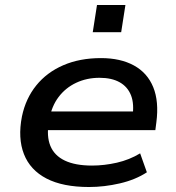

<svg xmlns="http://www.w3.org/2000/svg" viewBox="-20 -741 707 770"><path d="M337 9Q232 9 166.5 -25Q101 -59 76 -123Q51 -187 68 -274Q83 -346 125.5 -398.5Q168 -451 234 -479.5Q300 -508 385 -508Q463 -508 517 -478.5Q571 -449 594.5 -391.5Q618 -334 607 -250L603 -219H149L160 -294H535L511 -271Q519 -324 505.5 -358.5Q492 -393 460 -411Q428 -429 379 -429Q328 -429 285.5 -409Q243 -389 215 -352Q187 -315 178 -263L176 -252Q166 -195 182 -156Q198 -117 240 -97Q282 -77 349 -77Q398 -77 448.5 -88.5Q499 -100 542 -126L569 -50Q523 -20 460.5 -5.5Q398 9 337 9ZM352 -612 369 -721H483L466 -612Z"/></svg>

Font: Nunito Sans 7pt SemiExpanded SemiBold
Style: Italic
Weight: 600
Width: 6
Italic angle: -9°
Designer: Vernon Adams
Foundry: Vernon Adams
Version: Version 3.101;gftools[0.9.27]